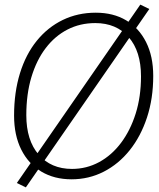

<svg xmlns="http://www.w3.org/2000/svg" viewBox="-20 -765 690 832"><path d="M290 12Q215 12 159 -21.5Q103 -55 72 -117Q41 -179 41 -264Q41 -365 66.5 -447.5Q92 -530 139.5 -588.5Q187 -647 252 -678.5Q317 -710 395 -710Q471 -710 526.5 -677Q582 -644 613 -582.5Q644 -521 644 -436Q644 -338 617 -256Q590 -174 542 -114Q494 -54 429.5 -21Q365 12 290 12ZM292 -33Q355 -33 409.5 -62.5Q464 -92 504.5 -146Q545 -200 568 -273Q591 -346 591 -434Q591 -543 537.5 -604Q484 -665 393 -665Q327 -665 272.5 -637Q218 -609 178 -556.5Q138 -504 116 -430.5Q94 -357 94 -266Q94 -157 147.5 -95Q201 -33 292 -33ZM92 47 53 28 588 -745 627 -726Z"/></svg>

Font: Azeret Mono Thin Thin
Style: Italic
Weight: 250
Italic angle: -12°
Version: Version 1.002